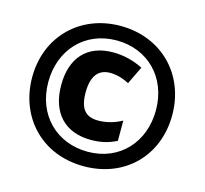

<svg xmlns="http://www.w3.org/2000/svg" viewBox="-105 -843 1035 971"><g transform="rotate(15 412.0 -357.0)"><path d="M413 10C629 10 779 -143 779 -355C779 -570 624 -724 411 -724C200 -724 45 -572 45 -358C45 -152 190 10 413 10ZM413 -66C251 -66 130 -182 130 -356C130 -523 243 -648 411 -648C573 -648 693 -530 693 -358C693 -191 581 -66 413 -66ZM414 -128C464 -128 506 -138 547 -159V-265C508 -243 464 -232 424 -232C356 -232 326 -269 326 -354C326 -441 361 -481 421 -481C453 -481 487 -472 521 -454L566 -547C516 -572 465 -585 409 -585C272 -585 197 -499 197 -358C197 -214 275 -128 414 -128Z"/></g></svg>

Font: Noto Sans Devanagari UI Condensed Black
Style: Regular
Weight: 900
Width: 3
Designer: Jelle Bosma - Monotype Design Team
Foundry: Monotype Imaging Inc.
Version: Version 2.004